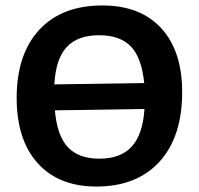

<svg xmlns="http://www.w3.org/2000/svg" viewBox="-20 -673 728 703"><path d="M355 -653Q494 -653 570.5 -569.5Q647 -486 647 -336Q647 -172 564 -81Q481 10 333 10Q195 10 118 -75.5Q41 -161 41 -314Q41 -474 123.5 -563.5Q206 -653 355 -653ZM343 -544Q264 -544 224 -500.5Q184 -457 179 -364L508 -369Q499 -461 459.5 -502.5Q420 -544 343 -544ZM344 -92Q422 -92 462.5 -136.5Q503 -181 509 -274L181 -269Q189 -176 228.5 -134Q268 -92 344 -92Z"/></svg>

Font: Alegreya Sans SC
Style: Bold
Weight: 700
Designer: Juan Pablo del Peral
Foundry: Huerta Tipografica
Version: Version 2.007